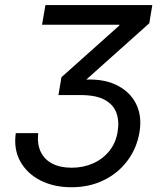

<svg xmlns="http://www.w3.org/2000/svg" viewBox="-20 -748 644 778"><path d="M269.5 10.7Q198.7 10.7 144.5 -16.6Q90.3 -43.9 62.5 -93.5Q34.7 -143.1 43.9 -208.5H134.8Q129.9 -165 144.8 -133.3Q159.7 -101.6 191.9 -85Q224.1 -68.4 270.5 -68.4Q316.9 -68.4 356.4 -85.7Q396 -103 422.6 -135.7Q449.2 -168.5 456.5 -213.4Q463.9 -256.8 451.7 -290.5Q439.5 -324.2 404.3 -343.5Q369.1 -362.8 306.2 -362.8H216.8L229 -435.1L463.4 -644.5L463.9 -647.9H150.4L164.1 -727.5H597.2L585 -653.8L308.6 -406.7L311 -424.3Q392.6 -431.2 448.7 -405Q504.9 -378.9 530.5 -328.9Q556.2 -278.8 545.4 -213.4Q534.7 -148.4 497.1 -97.7Q459.5 -46.9 401.1 -18.1Q342.8 10.7 269.5 10.7Z"/></svg>

Font: Inter 24pt
Style: Italic
Weight: 400
Italic angle: -9.3988°
Designer: Rasmus Andersson
Foundry: rsms
Version: Version 4.001;git-66647c0bb